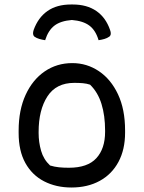

<svg xmlns="http://www.w3.org/2000/svg" viewBox="-20 -824 640 855"><path d="M300 -735Q250 -731 222.5 -710Q195 -689 181 -645Q168 -647 155.5 -650.5Q143 -654 133 -661Q123 -670 130 -691Q150 -746 191.5 -775Q233 -804 296 -804H304Q367 -804 409 -775Q451 -746 470 -691Q478 -670 467 -661Q457 -654 445 -650.5Q433 -647 419 -645Q406 -689 378 -710Q350 -731 300 -735ZM302 -543Q367 -543 420.5 -507Q474 -471 505.5 -404Q537 -337 537 -243V-233Q537 -158 507.5 -103Q478 -48 424 -18.5Q370 11 298 11Q230 11 176.5 -16.5Q123 -44 93 -98Q63 -152 63 -232V-242Q63 -334 94 -401.5Q125 -469 179 -506Q233 -543 302 -543ZM311 -455Q230 -455 191 -394.5Q152 -334 152 -237V-231Q152 -191 163 -152.5Q174 -114 203 -87Q223 -81 243 -79Q263 -77 287 -77Q370 -77 409 -119.5Q448 -162 448 -237V-243Q448 -309 432 -361Q416 -413 381 -447Q366 -452 349 -453.5Q332 -455 311 -455Z"/></svg>

Font: Recursive Sn Csl St
Style: Regular
Weight: 400
Version: Version 1.079;hotconv 1.0.112;makeotfexe 2.5.65598; ttfautoh